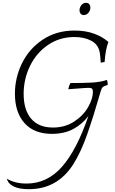

<svg xmlns="http://www.w3.org/2000/svg" viewBox="-20 -930 815 1364"><path d="M739 -362Q742 -359 744 -344.5Q746 -330 744 -326Q718 -319 709.5 -310.5Q701 -302 695 -280Q644 -103 599.5 24Q555 151 500 238Q387 414 185 414Q120 414 82.5 397Q45 380 34 354L28 339Q86 374 168 374Q316 374 421 254Q526 134 608 -106Q567 -50 502.5 -14.5Q438 21 349 21Q222 21 154 -55.5Q86 -132 86 -264Q86 -379 137 -482Q188 -585 284.5 -649Q381 -713 510 -713Q588 -713 649 -690.5Q710 -668 750 -632Q739 -602 733 -571Q727 -540 723 -489Q717 -489 708 -487.5Q699 -486 696 -484Q692 -538 689 -555Q679 -614 628.5 -640.5Q578 -667 509 -667Q404 -667 321.5 -611Q239 -555 193.5 -462Q148 -369 148 -263Q148 -149 201.5 -86.5Q255 -24 356 -24Q442 -24 507 -66.5Q572 -109 606 -169Q640 -229 640 -277Q640 -293 634 -299.5Q628 -306 610 -306Q593 -306 517 -300Q503 -299 465 -296Q469 -320 480 -340Q575 -340 635 -343.5Q695 -347 739 -362ZM545 -857Q545 -877 558 -893.5Q571 -910 591 -910Q607 -910 614.5 -900Q622 -890 622 -876Q622 -856 608.5 -839.5Q595 -823 575 -823Q561 -823 553 -832.5Q545 -842 545 -857Z"/></svg>

Font: Charmonman
Style: Regular
Weight: 400
Designer: Ekaluck Peanpanawate
Foundry: Cadson Demak Co.,Ltd.
Version: Version 1.000; ttfautohint (v1.6)